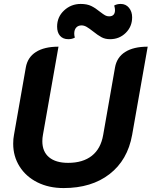

<svg xmlns="http://www.w3.org/2000/svg" viewBox="-20 -946 770 975"><path d="M47 -216Q47 -241 51 -261L111 -603Q120 -655 162.5 -682Q205 -709 277 -709L198 -261Q195 -245 195 -229Q195 -176 229 -147.5Q263 -119 326 -119Q401 -119 446.5 -155Q492 -191 504 -261L564 -603Q573 -655 615.5 -682Q658 -709 730 -709L651 -261Q628 -133 536.5 -62Q445 9 303 9Q228 9 170 -20Q112 -49 79.5 -100.5Q47 -152 47 -216ZM270 -811Q270 -860 305.5 -893Q341 -926 390 -926Q422 -926 443.5 -915.5Q465 -905 488 -886Q505 -873 514 -868Q523 -863 534 -863Q564 -863 564 -895Q564 -904 560 -918Q574 -926 593 -926Q619 -926 635 -906.5Q651 -887 651 -858Q651 -811 618.5 -779Q586 -747 539 -747Q514 -747 495.5 -757Q477 -767 452 -787Q433 -802 420 -809.5Q407 -817 394 -817Q377 -817 367 -806Q357 -795 357 -775Q357 -766 360 -755Q346 -747 327 -747Q300 -747 285 -764Q270 -781 270 -811Z"/></svg>

Font: K2D ExtraBold
Style: Italic
Weight: 800
Italic angle: -10°
Designer: Katatrad Aksorn Co.,Ltd.
Foundry: Cadson Demak Co.,Ltd.
Version: Version 1.000; ttfautohint (v1.6)